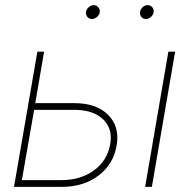

<svg xmlns="http://www.w3.org/2000/svg" viewBox="-20 -730 748 750"><path d="M117.7 -327.1H270.5Q356.9 -327.1 402.3 -281.5Q447.8 -235.8 436 -163.6Q424.3 -89.8 365.7 -44.9Q307.1 0 220.2 0H34.7L126 -528.3H152.3ZM113.3 -300.8 65.4 -26.4H220.2Q294.4 -26.4 346.4 -64Q398.4 -101.6 410.2 -164.6Q421.4 -224.1 385.5 -261.2Q349.6 -298.3 278.8 -300.8ZM573.2 0H546.9L637.7 -528.3H664.1ZM315.9 -683.1Q317.4 -693.4 326.4 -701.7Q335.4 -710 345.7 -710Q356.9 -710 364 -701.4Q371.1 -692.9 369.6 -682.1Q368.2 -671.9 358.9 -663.8Q349.6 -655.8 339.4 -655.8Q328.1 -655.8 321.3 -664.1Q314.5 -672.4 315.9 -683.1ZM526.9 -683.1Q528.3 -693.4 537.1 -701.7Q545.9 -710 556.6 -710Q567.9 -710 575 -701.4Q582 -692.9 580.1 -682.1Q578.6 -671.9 569.6 -663.8Q560.5 -655.8 550.3 -655.8Q539.1 -655.8 532.2 -664.1Q525.4 -672.4 526.9 -683.1Z"/></svg>

Font: Roboto Thin
Style: Italic
Weight: 250
Italic angle: -12°
Designer: Google
Version: Version 2.134; 2016